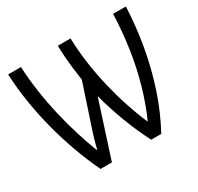

<svg xmlns="http://www.w3.org/2000/svg" viewBox="-153 -893 1105 1074"><g transform="rotate(-30 399.5 -356.0)"><path d="M204.1 2.4Q166 -77.6 134.3 -165Q102.5 -252.4 78.6 -344Q54.7 -435.5 39.8 -528.8Q24.9 -622.1 20.5 -713.9H103.5Q107.4 -632.3 119.6 -549.8Q131.8 -467.3 150.4 -387.7Q168.9 -308.1 191.7 -235.4Q214.4 -162.6 238.3 -100.6H241.7Q248 -127.9 258.3 -163.3Q268.6 -198.7 280.8 -233.9L363.3 -482.9Q357.4 -521 352.8 -560.3Q348.1 -599.6 345.2 -638.4Q342.3 -677.2 341.8 -713.9H423.8Q425.8 -634.3 437.3 -552.2Q448.7 -470.2 467.8 -390.4Q486.8 -310.5 511.2 -236.3Q535.6 -162.1 563.5 -97.7H566.4Q606 -186.5 634.3 -285.9Q662.6 -385.3 678.7 -493.4Q694.8 -601.6 698.7 -713.9H781.2Q775.9 -589.8 754.4 -466.1Q732.9 -342.3 693.8 -223.9Q654.8 -105.5 596.2 2.4H531.2Q510.3 -38.6 490.2 -83.7Q470.2 -128.9 452.4 -176Q434.6 -223.1 419.7 -269.5Q404.8 -315.9 394 -358.9L277.3 2.4Z"/></g></svg>

Font: Open Sans SemiCondensed
Style: Regular
Weight: 400
Width: 4
Designer: Monotype Design Team
Foundry: Monotype Imaging Inc.
Version: Version 3.000